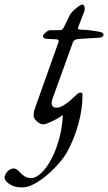

<svg xmlns="http://www.w3.org/2000/svg" viewBox="-124 -530 473 840"><path d="M-26 290Q-61 290 -82.5 275.5Q-104 261 -104 247Q-104 234 -91.5 220.5Q-79 207 -65 207Q-56 207 -48.5 213Q-41 219 -34 227Q-26 235 -15 242Q-4 249 13 249Q33 249 57 226.5Q81 204 102.5 162.5Q124 121 138 65Q152 9 152 -58L237 -116Q237 -52 218.5 14Q200 80 169 136Q155 160 131.5 187Q108 214 80 237.5Q52 261 24 275.5Q-4 290 -26 290ZM64 14Q56 14 46 7.5Q36 1 29.5 -7.5Q23 -16 23 -23Q23 -40 27.5 -52Q32 -64 37 -79L132 -346Q134 -353 130.5 -355.5Q127 -358 122 -358L82 -360Q69 -361 66.5 -365.5Q64 -370 64 -374Q64 -376 69 -381.5Q74 -387 81.5 -392.5Q89 -398 98 -398H134Q145 -398 149 -401.5Q153 -405 158 -416L182 -465Q186 -473 197 -483.5Q208 -494 219.5 -502Q231 -510 236 -510Q244 -510 246 -499Q248 -488 244 -478L218 -411Q216 -404 219.5 -402Q223 -400 231 -400Q251 -400 272 -397Q293 -394 306 -392Q322 -389 325.5 -385.5Q329 -382 329 -377Q329 -375 325 -370.5Q321 -366 310 -365Q288 -364 268 -362.5Q248 -361 226 -360Q210 -359 203.5 -355Q197 -351 195 -345L106 -99Q102 -87 102 -78Q102 -69 107.5 -64Q113 -59 124 -59Q138 -59 154 -69Q170 -79 185 -92Q200 -105 210 -115Q221 -126 229 -125Q237 -124 237 -118Q237 -111 232 -102.5Q227 -94 219 -85Q203 -68 185.5 -53Q168 -38 149.5 -25.5Q131 -13 114.5 -4.5Q98 4 85 9Q72 14 64 14Z"/></svg>

Font: EB Garamond
Style: Italic
Weight: 400
Italic angle: -17.2°
Designer: Georg Duffner and Octavio Pardo
Foundry: Georg Duffner
Version: Version 1.001